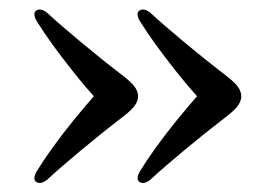

<svg xmlns="http://www.w3.org/2000/svg" viewBox="-20 -445 590 413"><path d="M499 -238Q499 -228.5 492.5 -218.8Q486 -209 468.5 -195.5Q442.5 -175.5 419.2 -156.8Q396 -138 375.2 -120.8Q354.5 -103.5 336.5 -88Q318.5 -72.5 303.5 -58.5Q296.5 -53 290.5 -51.8Q284.5 -50.5 279.5 -54Q275.5 -57 276 -63Q276.5 -69 281 -76.5Q295 -99.5 314.8 -127Q334.5 -154.5 360 -186Q385.5 -217.5 417 -253V-223Q385.5 -258 360.2 -289.8Q335 -321.5 315.2 -348.8Q295.5 -376 281 -399.5Q276.5 -407 276 -413Q275.5 -419 279.5 -422Q284.5 -425.5 290.5 -424.2Q296.5 -423 303.5 -417.5Q318.5 -403.5 336.5 -388Q354.5 -372.5 375.2 -355.2Q396 -338 419.2 -319.2Q442.5 -300.5 468.5 -280.5Q486 -267 492.5 -257.2Q499 -247.5 499 -238ZM277 -238Q277 -228.5 270.5 -218.8Q264 -209 246.5 -195.5Q220.5 -175.5 197.2 -156.8Q174 -138 153.2 -120.8Q132.5 -103.5 114.5 -88Q96.5 -72.5 81.5 -58.5Q74.5 -53 68.5 -51.8Q62.5 -50.5 57.5 -54Q53.5 -57 54 -63Q54.5 -69 59 -76.5Q73 -99.5 92.8 -127Q112.5 -154.5 138 -186Q163.5 -217.5 195 -253V-223Q163.5 -258 138.2 -289.8Q113 -321.5 93.2 -348.8Q73.5 -376 59 -399.5Q54.5 -407 54 -413Q53.5 -419 57.5 -422Q62.5 -425.5 68.5 -424.2Q74.5 -423 81.5 -417.5Q96.5 -403.5 114.5 -388Q132.5 -372.5 153.2 -355.2Q174 -338 197.2 -319.2Q220.5 -300.5 246.5 -280.5Q264 -267 270.5 -257.2Q277 -247.5 277 -238Z"/></svg>

Font: Fraunces 20pt
Style: Regular
Weight: 400
Version: Version 1.000;[b76b70a41]